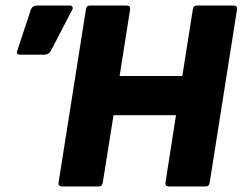

<svg xmlns="http://www.w3.org/2000/svg" viewBox="-20 -675 878 695"><path d="M205 0Q190 0 192 -14L291 -641Q293 -655 305 -655H438Q453 -655 451 -641L413 -400H640L678 -641Q680 -655 692 -655H825Q840 -655 838 -641L739 -14Q737 0 724 0H592Q577 0 579 -14L617 -258H391L352 -14Q350 0 338 0ZM53 -477Q37 -477 43 -493L92 -641Q98 -655 114 -655H232Q240 -655 242.5 -649.5Q245 -644 240 -637L164 -491Q157 -477 139 -477Z"/></svg>

Font: Sofia Sans Black
Style: Italic
Weight: 900
Italic angle: -9°
Version: Version 4.100-B